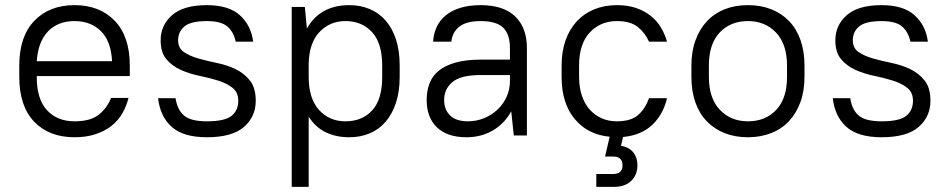

<svg xmlns="http://www.w3.org/2000/svg" viewBox="-20 -527 3695 747"><path d="M270 7Q171 7 113 -53.5Q55 -114 55 -228V-272Q55 -385 113.5 -446Q172 -507 270 -507Q368 -507 426.5 -446Q485 -385 485 -272V-231H123V-228Q123 -141 163 -98Q203 -55 270 -55Q332 -55 364.5 -81Q397 -107 412 -146H480Q472 -114 456 -86Q440 -58 414 -37.5Q388 -17 352 -5Q316 7 270 7ZM270 -445Q205 -445 166.5 -404.5Q128 -364 123 -289H416Q412 -367 372.5 -406Q333 -445 270 -445Z M785 7Q693 7 648 -33.5Q603 -74 595 -145H663Q670 -99 696.5 -77Q723 -55 785 -55Q854 -55 880.5 -76Q907 -97 907 -135Q907 -168 884.5 -185.5Q862 -203 828.5 -213.5Q795 -224 756 -232Q717 -240 683.5 -255Q650 -270 627.5 -296.5Q605 -323 605 -370Q605 -429 649.5 -468Q694 -507 785 -507Q870 -507 913.5 -467.5Q957 -428 965 -365H897Q889 -403 864.5 -424Q840 -445 785 -445Q723 -445 698 -424.5Q673 -404 673 -370Q673 -340 695.5 -324.5Q718 -309 751.5 -299.5Q785 -290 824 -282Q863 -274 896.5 -258Q930 -242 952.5 -213.5Q975 -185 975 -135Q975 -73 929 -33Q883 7 785 7Z M1339 7Q1287 7 1247 -12.5Q1207 -32 1181 -73V200H1115V-500H1166L1174 -416Q1200 -462 1241.5 -484.5Q1283 -507 1339 -507Q1382 -507 1418 -492Q1454 -477 1480 -447.5Q1506 -418 1520.5 -374Q1535 -330 1535 -272V-228Q1535 -171 1520.5 -127Q1506 -83 1480 -53Q1454 -23 1418 -8Q1382 7 1339 7ZM1324 -55Q1389 -55 1428 -97.5Q1467 -140 1467 -228V-272Q1467 -359 1427.5 -402Q1388 -445 1324 -445Q1264 -445 1223.5 -403Q1183 -361 1181 -280V-228Q1181 -144 1221 -99.5Q1261 -55 1324 -55Z M1795 7Q1720 7 1680 -31.5Q1640 -70 1640 -138Q1640 -174 1651.5 -203.5Q1663 -233 1688.5 -253Q1714 -273 1754 -284Q1794 -295 1850 -295H1964V-340Q1964 -394 1937.5 -419.5Q1911 -445 1850 -445Q1795 -445 1767.5 -423.5Q1740 -402 1736 -365H1665Q1667 -396 1679 -422Q1691 -448 1714 -467Q1737 -486 1771 -496.5Q1805 -507 1850 -507Q1939 -507 1984.5 -463Q2030 -419 2030 -340V0H1979L1969 -94Q1943 -46 1897.5 -19.5Q1852 7 1795 7ZM1800 -55Q1834 -55 1864 -67.5Q1894 -80 1916.5 -101.5Q1939 -123 1951.5 -151.5Q1964 -180 1964 -212V-235H1850Q1773 -235 1740.5 -208Q1708 -181 1708 -138Q1708 -100 1731.5 -77.5Q1755 -55 1800 -55Z M2352 5Q2267 -3 2216 -64Q2165 -125 2165 -228V-272Q2165 -327 2180.5 -370.5Q2196 -414 2224.5 -444.5Q2253 -475 2292.5 -491Q2332 -507 2380 -507Q2422 -507 2454.5 -496Q2487 -485 2511.5 -465.5Q2536 -446 2551.5 -420Q2567 -394 2575 -365H2505Q2490 -399 2461.5 -422Q2433 -445 2380 -445Q2316 -445 2274.5 -400.5Q2233 -356 2233 -272V-228Q2233 -187 2244 -154.5Q2255 -122 2275 -100Q2295 -78 2321.5 -66.5Q2348 -55 2380 -55Q2434 -55 2462 -79Q2490 -103 2505 -145H2575Q2561 -83 2518.5 -42Q2476 -1 2404 6L2396 40Q2428 46 2444 66Q2460 86 2460 116Q2460 153 2436 176.5Q2412 200 2370 200H2300V150H2365Q2402 150 2402 116Q2402 82 2365 82H2334Z M2890 7Q2840 7 2799.5 -9Q2759 -25 2730 -55Q2701 -85 2685.5 -128.5Q2670 -172 2670 -228V-272Q2670 -327 2686 -370.5Q2702 -414 2730.5 -444.5Q2759 -475 2799.5 -491Q2840 -507 2890 -507Q2940 -507 2980.5 -491Q3021 -475 3050 -445Q3079 -415 3094.5 -371Q3110 -327 3110 -272V-228Q3110 -173 3094 -129.5Q3078 -86 3049.5 -55.5Q3021 -25 2980 -9Q2939 7 2890 7ZM2890 -55Q2958 -55 3000 -99.5Q3042 -144 3042 -228V-272Q3042 -355 2999.5 -400Q2957 -445 2890 -445Q2822 -445 2780 -400.5Q2738 -356 2738 -272V-228Q2738 -145 2780.5 -100Q2823 -55 2890 -55Z M3410 7Q3318 7 3273 -33.5Q3228 -74 3220 -145H3288Q3295 -99 3321.5 -77Q3348 -55 3410 -55Q3479 -55 3505.5 -76Q3532 -97 3532 -135Q3532 -168 3509.5 -185.5Q3487 -203 3453.5 -213.5Q3420 -224 3381 -232Q3342 -240 3308.5 -255Q3275 -270 3252.5 -296.5Q3230 -323 3230 -370Q3230 -429 3274.5 -468Q3319 -507 3410 -507Q3495 -507 3538.5 -467.5Q3582 -428 3590 -365H3522Q3514 -403 3489.5 -424Q3465 -445 3410 -445Q3348 -445 3323 -424.5Q3298 -404 3298 -370Q3298 -340 3320.5 -324.5Q3343 -309 3376.5 -299.5Q3410 -290 3449 -282Q3488 -274 3521.5 -258Q3555 -242 3577.5 -213.5Q3600 -185 3600 -135Q3600 -73 3554 -33Q3508 7 3410 7Z"/></svg>

Font: PT Root UI Web
Style: Regular
Weight: 400
Designer: Vitaly Kuzmin
Foundry: ParaType Ltd.
Version: Version 1.000W